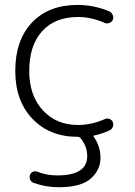

<svg xmlns="http://www.w3.org/2000/svg" viewBox="-20 -576 555 792"><path d="M413.1 -85Q421.9 -88.9 431.6 -85.4Q441.4 -82 445.3 -72.3Q447.3 -67.4 447.3 -62.5Q447.3 -57.6 445.3 -52.7Q441.4 -42 431.6 -38.1Q399.4 -23.4 370.1 -17.6Q363.3 -16.6 367.2 -10.7Q394.5 27.3 394.5 75.2Q394.5 125 354.5 160.6Q314.5 196.3 221.7 196.3Q168.9 196.3 120.1 178.7Q109.4 175.8 105 166Q100.6 156.2 103.5 146.5Q106.4 136.7 115.2 132.8Q124 128.9 132.8 131.8Q171.9 147.5 213.9 147.5Q215.8 147.5 217.8 147.5Q339.8 147.5 339.8 67.4Q339.8 28.3 312.5 -5.9Q307.6 -11.7 300.8 -11.7H299.8Q184.6 -11.7 113.8 -85.9Q43 -160.2 43 -283.2Q43 -410.2 111.8 -482.9Q180.7 -555.7 299.8 -555.7Q367.2 -555.7 430.7 -529.3Q440.4 -525.4 444.3 -514.6Q447.3 -509.8 447.3 -504.9Q447.3 -500 445.3 -494.1Q441.4 -485.4 431.6 -481.4Q421.9 -477.5 412.1 -481.4Q356.4 -505.9 301.8 -505.9Q207 -505.9 153.8 -447.3Q100.6 -388.7 100.6 -283.2Q100.6 -182.6 156.2 -121.6Q211.9 -60.5 301.8 -60.5Q357.4 -60.5 413.1 -85Z"/></svg>

Font: Gen Jyuu Gothic P Light
Style: Regular
Weight: 200
Designer: [Source Han Sans]
Ryoko NISHIZUKA  (kana & ideographs); Paul D. Hunt (Latin, Greek & Cyrillic); Wenlong ZHANG  (bopomofo
Version: Version 1.002.20150607